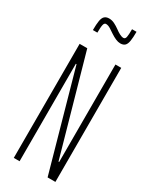

<svg xmlns="http://www.w3.org/2000/svg" viewBox="-226 -947 807 1003"><g transform="rotate(30 177.0 -445.5)"><path d="M52 0V-688H98L264 -100H268V-688H303V0H256L91 -588H87V0ZM76 -785Q76 -820 79.5 -841Q83 -862 93 -871Q103 -880 120 -880Q137 -880 153 -872Q169 -864 184 -853Q197 -843 210.5 -836Q224 -829 234 -829Q245 -829 248 -843Q251 -857 251 -891H278Q278 -856 274.5 -835Q271 -814 261.5 -805Q252 -796 234 -796Q221 -796 206 -802.5Q191 -809 176 -819Q163 -828 148 -837.5Q133 -847 120 -847Q110 -847 106.5 -833Q103 -819 103 -785Z"/></g></svg>

Font: Saira UltraCondensed Thin
Style: Regular
Weight: 250
Width: 1
Designer: Hector Gatti with collaboration of the Omnibus-Type team
Foundry: Omnibus-Type
Version: Version 1.101